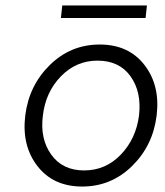

<svg xmlns="http://www.w3.org/2000/svg" viewBox="-20 -673 605 703"><path d="M203 -607 208 -653H518L513 -607ZM281 10Q175 10 117 -65Q59 -140 72.5 -250Q86 -360 162.5 -435Q239 -510 345 -510Q451 -510 509 -435Q567 -360 553.5 -250Q540 -140 463.5 -65Q387 10 281 10ZM288 -49Q367 -49 422.5 -107Q478 -165 489 -250Q499 -336 458 -393.5Q417 -451 337 -451Q259 -451 203 -393.5Q147 -336 137 -250Q126 -165 167.5 -107Q209 -49 288 -49Z"/></svg>

Font: Orkney Light
Style: LightItalic
Weight: 300
Designer: Samuel Oakes and Alfredo Marco Pradil
Foundry: Alfredo Marco Pradil
Version: 1.0; ttfautohint (v1.5)